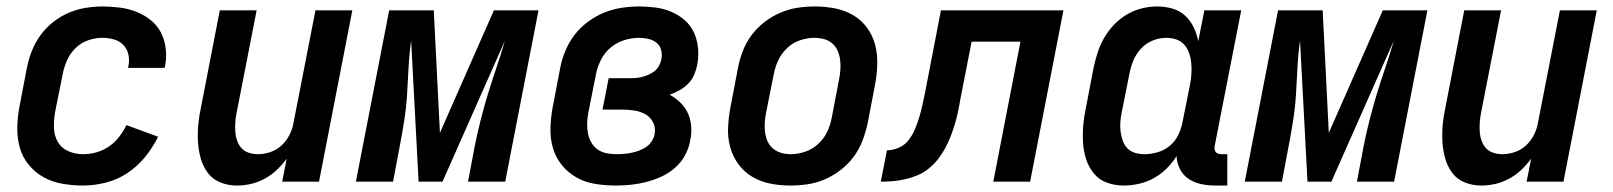

<svg xmlns="http://www.w3.org/2000/svg" viewBox="-20 -562 4990 594"><path d="M237 12Q204 12 173 6.5Q142 1 115.5 -13.5Q89 -28 69.5 -51.5Q50 -75 41.5 -104.5Q33 -134 33.5 -166.5Q34 -199 40 -231L63 -351Q68 -377 78 -403Q88 -429 104.5 -452Q121 -475 143.5 -493Q166 -511 191.5 -522Q217 -533 244 -537.5Q271 -542 297 -542Q324 -542 351 -538.5Q378 -535 402 -525.5Q426 -516 446 -500Q466 -484 477.5 -462Q489 -440 492.5 -413Q496 -386 491 -359L489 -352H376L377 -356Q381 -374 377.5 -392Q374 -410 362 -422.5Q350 -435 332.5 -440Q315 -445 297 -445Q275 -445 253 -437.5Q231 -430 214 -413.5Q197 -397 187.5 -375.5Q178 -354 174 -333L150 -213Q146 -189 147 -165Q148 -141 159.5 -122Q171 -103 192 -94Q213 -85 237 -85Q257 -85 277.5 -90.5Q298 -96 316.5 -108.5Q335 -121 348.5 -138.5Q362 -156 371 -175L469 -139Q453 -106 429 -76.5Q405 -47 374 -26.5Q343 -6 307 3Q271 12 237 12Z M713 12Q686 12 662 2.5Q638 -7 623 -27Q608 -47 601 -72Q594 -97 592.5 -123.5Q591 -150 593.5 -177Q596 -204 602 -231L660 -530H774L712 -213Q709 -198 708 -183.5Q707 -169 708 -154.5Q709 -140 713.5 -127Q718 -114 727 -104Q736 -94 749.5 -89.5Q763 -85 778 -85Q797 -85 816.5 -91.5Q836 -98 851 -112Q866 -126 875.5 -144.5Q885 -163 888 -182L956 -530H1070L967 0H853L867 -71Q853 -52 836 -36Q819 -20 798.5 -9Q778 2 756.5 7Q735 12 713 12Z M1081 0 1184 -530H1322L1341 -151L1508 -530H1646L1543 0H1428L1448 -106Q1456 -147 1466.5 -188.5Q1477 -230 1489.5 -271Q1502 -312 1516 -353Q1530 -394 1542 -436L1349 0H1275L1252 -436Q1246 -394 1244 -353Q1242 -312 1239.5 -271Q1237 -230 1230.5 -188.5Q1224 -147 1216 -106L1196 0Z M1886 12Q1853 12 1821.5 7Q1790 2 1763.5 -13Q1737 -28 1718 -51.5Q1699 -75 1690.5 -104.5Q1682 -134 1683 -166.5Q1684 -199 1690 -231L1713 -351Q1718 -378 1729 -404.5Q1740 -431 1757.5 -454Q1775 -477 1799.5 -495Q1824 -513 1850.5 -523.5Q1877 -534 1904 -538Q1931 -542 1958 -542Q1984 -542 2009.5 -538.5Q2035 -535 2058 -525Q2081 -515 2099 -499Q2117 -483 2127 -461Q2137 -439 2139.5 -413.5Q2142 -388 2137 -361Q2134 -346 2127.5 -330.5Q2121 -315 2109 -303Q2097 -291 2082.5 -283Q2068 -275 2052 -269Q2070 -259 2085 -244.5Q2100 -230 2108.5 -211Q2117 -192 2118.5 -170Q2120 -148 2115 -126Q2111 -103 2099 -81Q2087 -59 2068 -42.5Q2049 -26 2026 -15.5Q2003 -5 1979.5 1Q1956 7 1932.5 9.5Q1909 12 1886 12ZM1888 -85Q1899 -85 1911 -86Q1923 -87 1934.5 -89.5Q1946 -92 1957 -96Q1968 -100 1978.5 -107Q1989 -114 1996 -124.5Q2003 -135 2005 -146Q2009 -166 2001 -182.5Q1993 -199 1977.5 -208Q1962 -217 1943 -220Q1924 -223 1905 -223H1844L1863 -320H1924Q1934 -320 1944 -320.5Q1954 -321 1964.5 -323.5Q1975 -326 1985.5 -330.5Q1996 -335 2004.5 -341.5Q2013 -348 2018.5 -358Q2024 -368 2026 -378Q2029 -393 2025.5 -407Q2022 -421 2011.5 -429.5Q2001 -438 1986.5 -441.5Q1972 -445 1957 -445Q1935 -445 1912 -438Q1889 -431 1870 -415.5Q1851 -400 1839.5 -377.5Q1828 -355 1824 -333L1800 -213Q1797 -197 1796.5 -180.5Q1796 -164 1799 -149Q1802 -134 1809.5 -121Q1817 -108 1829 -99.5Q1841 -91 1856 -88Q1871 -85 1888 -85Z M2425 12Q2393 12 2363 6Q2333 0 2307.5 -15Q2282 -30 2264.5 -54Q2247 -78 2239 -107Q2231 -136 2232.5 -168Q2234 -200 2240 -231L2263 -351Q2268 -378 2278 -404Q2288 -430 2305 -453Q2322 -476 2345.5 -494Q2369 -512 2395 -523Q2421 -534 2447.5 -538Q2474 -542 2501 -542Q2533 -542 2563.5 -536Q2594 -530 2619.5 -515Q2645 -500 2662.5 -476Q2680 -452 2687.5 -423Q2695 -394 2694 -362Q2693 -330 2687 -299L2664 -179Q2658 -152 2648 -126Q2638 -100 2621 -77Q2604 -54 2580.5 -36Q2557 -18 2531.5 -7Q2506 4 2479 8Q2452 12 2425 12ZM2427 -85Q2448 -85 2470.5 -92.5Q2493 -100 2511 -116.5Q2529 -133 2539 -154Q2549 -175 2553 -197L2576 -317Q2579 -332 2580 -347.5Q2581 -363 2579 -378Q2577 -393 2571 -406Q2565 -419 2554.5 -428Q2544 -437 2529.5 -441Q2515 -445 2499 -445Q2478 -445 2455.5 -437.5Q2433 -430 2415.5 -413.5Q2398 -397 2388 -376Q2378 -355 2374 -333L2350 -213Q2347 -198 2346 -182.5Q2345 -167 2347 -152Q2349 -137 2355 -124Q2361 -111 2372 -102Q2383 -93 2397 -89Q2411 -85 2427 -85Z M3053 0 3137 -433H2986L2951 -255Q2948 -236 2944 -217Q2940 -198 2934.5 -179.5Q2929 -161 2922 -142.5Q2915 -124 2905.5 -106Q2896 -88 2883.5 -71.5Q2871 -55 2854.5 -41.5Q2838 -28 2819 -20Q2800 -12 2780.5 -7.5Q2761 -3 2742 -1.5Q2723 0 2705 0L2724 -97Q2742 -97 2760.5 -105Q2779 -113 2791 -128.5Q2803 -144 2810.5 -162Q2818 -180 2823.5 -198Q2829 -216 2833 -234Q2837 -252 2841 -271L2891 -530H3270L3167 0Z M3457 12Q3429 12 3404.5 3Q3380 -6 3364 -25.5Q3348 -45 3340 -70Q3332 -95 3330.5 -122Q3329 -149 3331.5 -176.5Q3334 -204 3340 -231L3363 -351Q3368 -375 3375.5 -398.5Q3383 -422 3395.5 -444Q3408 -466 3426 -485Q3444 -504 3466 -517Q3488 -530 3512 -536Q3536 -542 3559 -542Q3584 -542 3607 -535.5Q3630 -529 3646.5 -513.5Q3663 -498 3673 -477.5Q3683 -457 3687 -434L3706 -530H3820L3738 -111Q3737 -106 3737.5 -101Q3738 -96 3741 -92Q3744 -88 3749 -86.5Q3754 -85 3759 -85H3777V12H3740Q3717 12 3696 7.5Q3675 3 3658 -8Q3641 -19 3631 -38Q3621 -57 3620 -79Q3607 -58 3588.5 -40Q3570 -22 3549 -10.5Q3528 1 3504 6.5Q3480 12 3457 12ZM3521 -85Q3541 -85 3561.5 -91Q3582 -97 3598.5 -110.5Q3615 -124 3624.5 -143Q3634 -162 3638 -182L3662 -302Q3665 -318 3666 -334.5Q3667 -351 3665.5 -367Q3664 -383 3659 -397.5Q3654 -412 3644 -423.5Q3634 -435 3619 -440Q3604 -445 3588 -445Q3567 -445 3546 -436.5Q3525 -428 3509.5 -411Q3494 -394 3486 -374Q3478 -354 3474 -333L3450 -213Q3447 -198 3446 -183Q3445 -168 3447 -153.5Q3449 -139 3454 -125.5Q3459 -112 3468.5 -102.5Q3478 -93 3492 -89Q3506 -85 3521 -85Z M3831 0 3934 -530H4072L4091 -151L4258 -530H4396L4293 0H4178L4198 -106Q4206 -147 4216.5 -188.5Q4227 -230 4239.5 -271Q4252 -312 4266 -353Q4280 -394 4292 -436L4099 0H4025L4002 -436Q3996 -394 3994 -353Q3992 -312 3989.5 -271Q3987 -230 3980.5 -188.5Q3974 -147 3966 -106L3946 0Z M4563 12Q4536 12 4512 2.5Q4488 -7 4473 -27Q4458 -47 4451 -72Q4444 -97 4442.5 -123.5Q4441 -150 4443.5 -177Q4446 -204 4452 -231L4510 -530H4624L4562 -213Q4559 -198 4558 -183.5Q4557 -169 4558 -154.5Q4559 -140 4563.5 -127Q4568 -114 4577 -104Q4586 -94 4599.5 -89.5Q4613 -85 4628 -85Q4647 -85 4666.5 -91.5Q4686 -98 4701 -112Q4716 -126 4725.5 -144.5Q4735 -163 4738 -182L4806 -530H4920L4817 0H4703L4717 -71Q4703 -52 4686 -36Q4669 -20 4648.5 -9Q4628 2 4606.5 7Q4585 12 4563 12Z"/></svg>

Font: Lode Term
Style: Bold Italic
Weight: 700
Italic angle: -11°
Monospace: yes
Designer: Belleve Invis
Foundry: Belleve Invis
Version: Version 29.2.0